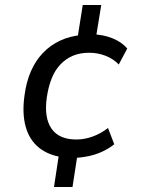

<svg xmlns="http://www.w3.org/2000/svg" viewBox="-20 -633 589 768"><path d="M196 115 217 -24 231 -4Q173 -12 135 -43Q97 -74 82.5 -127Q68 -180 78 -251Q85 -305 103.5 -347.5Q122 -390 151.5 -421Q181 -452 220.5 -470.5Q260 -489 308 -493L288 -468L311 -613H385L362 -472L347 -496Q392 -495 429.5 -480Q467 -465 489 -439L455 -375Q433 -398 402 -410Q371 -422 337 -422Q300 -422 271.5 -410Q243 -398 221 -374.5Q199 -351 186 -317.5Q173 -284 167 -242Q156 -162 186 -118.5Q216 -75 286 -75Q318 -75 351 -87Q384 -99 412 -121L437 -56Q416 -39 389 -26.5Q362 -14 332 -8Q302 -2 272 -1L291 -21L270 115Z"/></svg>

Font: Nunito Sans 10pt SemiCondensed Medium
Style: Italic
Weight: 500
Width: 4
Italic angle: -9°
Designer: Vernon Adams
Foundry: Vernon Adams
Version: Version 3.101;gftools[0.9.27]